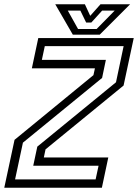

<svg xmlns="http://www.w3.org/2000/svg" viewBox="-42 -878 646 898"><path d="M28.5 -38.8H405.2L419 -103H113.5L132.5 -192.2L500.5 -493.2L536.2 -662.2H167.5L153.8 -598H453.2L435.5 -513.5L65.2 -210.8ZM-22 0 26 -224 395 -526.5 402 -558.5H107L137 -700H583.5L536 -478L171 -179.5L163 -141.5H464.5L434.5 0ZM298.5 -716 216.5 -858H355L380 -804L428 -858H566.5L424.5 -716ZM323 -742.5H410L494.5 -828.5H435.8L385 -772.5H361L333.8 -828.5H275Z"/></svg>

Font: Tourney Thin
Style: Italic
Weight: 100
Italic angle: -12°
Designer: Tyler Finck
Foundry: Etcetera Type Co
Version: Version 1.015